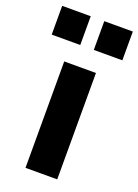

<svg xmlns="http://www.w3.org/2000/svg" viewBox="-163 -793 615 853"><g transform="rotate(20 145.0 -366.0)"><path d="M71 0V-503H221V0ZM177 -596V-732H312V-596ZM-22 -596V-732H113V-596Z"/></g></svg>

Font: Nunito Sans 7pt Condensed ExtraBold
Style: Regular
Weight: 800
Width: 3
Designer: Vernon Adams
Foundry: Vernon Adams
Version: Version 3.101;gftools[0.9.27]